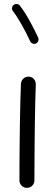

<svg xmlns="http://www.w3.org/2000/svg" viewBox="-20 -888 272 945"><path d="M121.6 -510.7Q136.7 -510.3 146.7 -499Q156.7 -487.8 156.2 -472.2Q154.8 -438.5 153.6 -390.1Q152.3 -341.8 151.6 -286.9Q150.9 -231.9 150.4 -177.7Q149.9 -123.5 149.7 -77.1Q149.4 -30.8 149.4 0Q149.4 15.1 138.7 25.9Q127.9 36.6 112.3 36.6Q97.2 36.6 86.4 25.9Q75.7 15.1 75.7 0Q75.7 -30.8 75.9 -77.4Q76.2 -124 76.7 -178.5Q77.1 -232.9 78.1 -288.1Q79.1 -343.3 80.3 -392.1Q81.5 -440.9 83 -476.1Q84 -491.2 95.2 -501.2Q106.4 -511.2 121.6 -510.7ZM47.4 -863.8Q54.2 -869.1 63.2 -868.2Q72.3 -867.2 77.6 -860.4Q101.1 -830.6 125.7 -785.9Q150.4 -741.2 168 -702.6Q171.4 -694.8 168.2 -686.3Q165 -677.7 156.7 -673.8Q148.9 -670.4 140.4 -673.8Q131.8 -677.2 128.4 -685.1Q111.8 -721.7 87.6 -764.9Q63.5 -808.1 43.5 -833.5Q38.1 -840.3 39.3 -849.4Q40.5 -858.4 47.4 -863.8Z"/></svg>

Font: Mikhak-FD Regular
Style: FD-Regular
Weight: 400
Designer: Amin Abedi
Version: Version 3.2